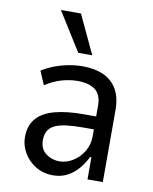

<svg xmlns="http://www.w3.org/2000/svg" viewBox="-84 -805 700 877"><g transform="rotate(10 266.0 -366.0)"><path d="M222 9Q177 9 142 -12Q107 -33 86.5 -67.5Q66 -102 66 -141Q66 -195 95 -228Q124 -261 179 -275.5Q234 -290 311 -290H383V-230H322Q277 -230 244.5 -226Q212 -222 191 -212.5Q170 -203 159.5 -185.5Q149 -168 149 -142Q149 -101 176.5 -80Q204 -59 241 -59Q272 -59 302 -77.5Q332 -96 351 -127.5Q370 -159 370 -198V-340Q370 -390 341.5 -412.5Q313 -435 258 -435Q224 -435 186.5 -424.5Q149 -414 110 -389L83 -452Q112 -470 143 -481.5Q174 -493 206.5 -499Q239 -505 272 -505Q326 -505 366.5 -487Q407 -469 429.5 -431Q452 -393 452 -334V0H381V-103H375Q361 -74 339.5 -48Q318 -22 288.5 -6.5Q259 9 222 9ZM239 -562 127 -741H220L304 -562Z"/></g></svg>

Font: Nunito Sans 7pt Condensed
Style: Regular
Weight: 400
Width: 3
Designer: Vernon Adams
Foundry: Vernon Adams
Version: Version 3.101;gftools[0.9.27]